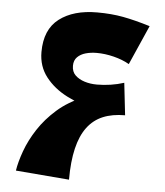

<svg xmlns="http://www.w3.org/2000/svg" viewBox="-49 -661 634 737"><g transform="rotate(5 268.0 -292.5)"><path d="M244 32 38 15Q43 -18 58.5 -61Q74 -104 102 -147Q130 -190 172 -227Q214 -264 271.5 -287Q329 -310 405 -310L437 -233Q388 -233 352 -218Q316 -203 292 -171Q268 -139 256 -88.5Q244 -38 244 32ZM437 -233Q380 -233 320.5 -246Q261 -259 210 -285Q159 -311 127.5 -351.5Q96 -392 96 -447Q96 -534 150.5 -575.5Q205 -617 296 -617Q351 -617 396.5 -608.5Q442 -600 501 -582L434 -430Q408 -445 374 -453.5Q340 -462 308 -462Q285 -462 265.5 -456.5Q246 -451 233.5 -438.5Q221 -426 221 -405Q221 -382 235 -368.5Q249 -355 271 -348Q293 -341 319 -341Q345 -341 371.5 -345Q398 -349 423 -357Z"/></g></svg>

Font: Marhey Light SemiBold
Style: Regular
Weight: 600
Version: Version 1.000